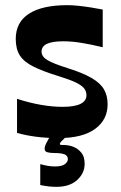

<svg xmlns="http://www.w3.org/2000/svg" viewBox="-20 -524 469 744"><path d="M46 -9V-141Q96 -125 140 -117.5Q184 -110 222 -110Q269 -110 292 -121.5Q315 -133 315 -155Q315 -170 306 -181.5Q297 -193 274.5 -204Q252 -215 210 -228Q148 -247 110.5 -265.5Q73 -284 57 -309Q41 -334 41 -373Q41 -438 92.5 -471Q144 -504 241 -504Q260 -504 284 -501.5Q308 -499 333 -495Q358 -491 378 -487V-341Q332 -352 295 -358Q258 -364 226 -364Q182 -364 161.5 -354Q141 -344 141 -324Q141 -305 163 -291.5Q185 -278 242 -260Q300 -242 334.5 -222Q369 -202 383 -177.5Q397 -153 397 -120Q397 -60 348.5 -24.5Q300 11 208 11Q157 11 117 5.5Q77 0 46 -9ZM136 193V112Q154 117 167 119Q180 121 193 121Q220 121 231.5 112Q243 103 243 93Q243 79 230 74Q217 69 192 69Q174 69 163.5 66Q153 63 153 53Q153 43 159.5 30.5Q166 18 176 0H242Q224 17 218 23.5Q212 30 212 33Q212 37 216 37.5Q220 38 230 38Q237 38 248 40Q259 42 269 47Q283 53 295.5 68Q308 83 308 111Q308 147 279 173.5Q250 200 199 200Q184 200 170 198.5Q156 197 136 193Z"/></svg>

Font: Ojuju ExtraLight
Style: Bold
Weight: 700
Version: Version 1.000